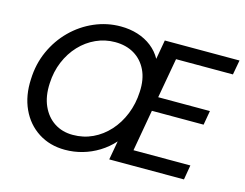

<svg xmlns="http://www.w3.org/2000/svg" viewBox="-99 -870 1325 1040"><g transform="rotate(15 563.5 -350.0)"><path d="M338 12Q253 12 188.5 -29.5Q124 -71 90.5 -144Q57 -217 62 -310Q65 -396 98 -469Q131 -542 186 -596.5Q241 -651 311.5 -681.5Q382 -712 459 -712Q510 -712 554.5 -698Q599 -684 633.5 -657Q668 -630 689 -592L708 -700H1127L1112 -618H793L753 -394H1043L1029 -314H739L698 -82H1017L1003 0H584L603 -106Q569 -68 526 -41.5Q483 -15 435.5 -1.5Q388 12 338 12ZM358 -77Q418 -77 469 -101Q520 -125 559.5 -168.5Q599 -212 622.5 -270.5Q646 -329 649 -396Q653 -467 628.5 -517.5Q604 -568 558.5 -595Q513 -622 451 -622Q395 -622 344.5 -599Q294 -576 255 -534.5Q216 -493 192.5 -437Q169 -381 166 -315Q162 -242 186 -188.5Q210 -135 254.5 -106Q299 -77 358 -77Z"/></g></svg>

Font: DM Sans Medium
Style: Italic
Weight: 500
Italic angle: -10°
Designer: Colophon Foundry, Jonny Pinhorn
Foundry: Colophon Foundry
Version: Version 4.004;gftools[0.9.30]